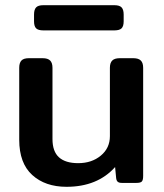

<svg xmlns="http://www.w3.org/2000/svg" viewBox="-20 -704 630 739"><path d="M111 -622V-648Q111 -667 119 -675.5Q127 -684 147 -684H420Q440 -684 448 -675.5Q456 -667 456 -648V-622Q456 -603 448 -595Q440 -587 420 -587H147Q127 -587 119 -595Q111 -603 111 -622ZM54 -166V-443Q54 -462 62.5 -471Q71 -480 91 -480H144Q164 -480 173 -471Q182 -462 182 -443V-169Q182 -121 207 -98.5Q232 -76 281 -76Q333 -76 368 -105Q403 -134 403 -180V-443Q403 -462 412 -471Q421 -480 441 -480H493Q513 -480 522 -471Q531 -462 531 -443V-27Q531 -11 526 -5.5Q521 0 505 0H449Q438 0 433 -4.5Q428 -9 427 -19L423 -61Q355 15 236 15Q154 15 104 -30.5Q54 -76 54 -166Z"/></svg>

Font: Mitr
Style: Regular
Weight: 400
Designer: Thanarat Vachiruckul
Foundry: Cadson Demak
Version: Version 1.003